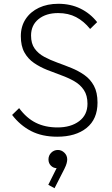

<svg xmlns="http://www.w3.org/2000/svg" viewBox="-20 -712 593 1014"><path d="M282 10Q202 10 144 -20Q86 -50 44 -105L81 -141Q120 -88 169.5 -63.5Q219 -39 284 -39Q354 -39 398 -72Q442 -105 442 -164Q442 -208 423 -236.5Q404 -265 372.5 -283Q341 -301 303.5 -314.5Q266 -328 228.5 -343Q191 -358 159.5 -379.5Q128 -401 109 -435Q90 -469 90 -521Q90 -573 115.5 -611.5Q141 -650 185.5 -671Q230 -692 288 -692Q353 -692 405 -666.5Q457 -641 493 -595L456 -559Q423 -600 382 -621.5Q341 -643 287 -643Q223 -643 183.5 -611Q144 -579 144 -524Q144 -482 163 -455.5Q182 -429 213.5 -412Q245 -395 282.5 -381.5Q320 -368 357 -353Q394 -338 425.5 -316Q457 -294 476 -259Q495 -224 495 -170Q495 -83 437.5 -36.5Q380 10 282 10ZM268 282 235 264 279 176Q262 176 249 163Q236 150 236 130Q236 109 250.5 94.5Q265 80 286 80Q305 80 320 94.5Q335 109 335 130Q335 138 332 150Q329 162 320 180Z"/></svg>

Font: Outfit ExtraLight
Style: Regular
Weight: 200
Designer: Rodrigo Fuenzalida
Foundry: fragTYPE
Version: Version 1.100; ttfautohint (v1.8.4.7-5d5b);gftools[0.9.27]